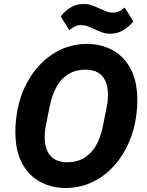

<svg xmlns="http://www.w3.org/2000/svg" viewBox="-20 -930 735 962"><path d="M308 12Q241 12 184 -17.5Q127 -47 92 -109.5Q57 -172 57 -271Q57 -300 60 -327.5Q63 -355 68 -382Q82 -453 113.5 -512.5Q145 -572 190.5 -616.5Q236 -661 293.5 -685.5Q351 -710 417 -710Q484 -710 541 -680.5Q598 -651 633 -588.5Q668 -526 668 -427Q668 -399 665 -371Q662 -343 657 -316Q643 -246 611.5 -186Q580 -126 534.5 -81.5Q489 -37 431.5 -12.5Q374 12 308 12ZM318 -117Q365 -117 400.5 -138Q436 -159 460 -199Q484 -239 495 -296L516 -401Q519 -416 520 -429.5Q521 -443 521 -453Q521 -516 492.5 -548.5Q464 -581 407 -581Q361 -581 325 -560Q289 -539 265.5 -499Q242 -459 230 -402L209 -297Q206 -282 205 -269Q204 -256 204 -245Q204 -182 232.5 -149.5Q261 -117 318 -117ZM533 -761Q511 -761 494 -767Q477 -773 457 -782Q438 -791 421.5 -797.5Q405 -804 385 -804Q368 -804 356 -798Q344 -792 327 -779L284 -848Q307 -877 335.5 -893.5Q364 -910 399 -910Q421 -910 438.5 -904Q456 -898 475 -889Q494 -880 511 -873.5Q528 -867 547 -867Q564 -867 576.5 -873Q589 -879 605 -892L648 -823Q626 -795 597 -778Q568 -761 533 -761Z"/></svg>

Font: IBM Plex Sans
Style: Italic
Weight: 400
Italic angle: -11.31°
Designer: Mike Abbink, Paul van der Laan, Pieter van Rosmalen
Foundry: Bold Monday
Version: Version 3.201